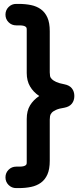

<svg xmlns="http://www.w3.org/2000/svg" viewBox="-20 -799 401 984"><path d="M63 55H78Q92 55 100 53Q108 51 112 47.5Q116 44 116.5 40Q117 36 117 33V-189Q117 -231 134 -259Q151 -287 181 -307Q151 -327 134 -356Q117 -385 117 -425V-647Q117 -650 116.5 -654Q116 -658 112 -661.5Q108 -665 100 -667Q92 -669 78 -669H63Q40 -669 24 -685Q8 -701 8 -724Q8 -747 24 -763Q40 -779 63 -779H75Q110 -779 139 -773Q168 -767 189.5 -751.5Q211 -736 223 -709Q235 -682 235 -639V-428Q235 -419 236.5 -410Q238 -401 245.5 -393.5Q253 -386 268 -379Q283 -372 310 -367Q336 -362 348.5 -346Q361 -330 361 -307Q361 -284 348.5 -268Q336 -252 310 -247Q283 -243 267.5 -236Q252 -229 245 -221Q238 -213 236.5 -204Q235 -195 235 -186V25Q235 68 223 95Q211 122 189.5 137.5Q168 153 139 159Q110 165 75 165H63Q40 165 24 149Q8 133 8 110Q8 87 24 71Q40 55 63 55Z"/></svg>

Font: Varela Round Precious
Style: Bold
Weight: 700
Version: Version 1.000